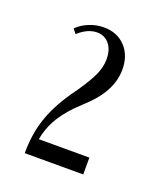

<svg xmlns="http://www.w3.org/2000/svg" viewBox="-72 -754 338 407"><g transform="rotate(20 96.5 -551.0)"><path d="M36 -681Q47 -692 63 -698.5Q79 -705 96 -705Q126 -705 144.5 -685.5Q163 -666 163 -634Q163 -589 122 -548L94 -521Q73 -499 62 -478.5Q51 -458 47 -435H161V-397H29Q29 -439 40.5 -474Q52 -509 78 -547L88 -561Q108 -590 116 -608Q124 -626 124 -643Q124 -665 113.5 -677.5Q103 -690 86 -690Q65 -690 44 -671Z"/></g></svg>

Font: Moniqa SemBd Heading
Style: Regular
Weight: 600
Designer: Rajesh Rajput
Foundry: Rajesh Rajput
Version: Version 1.000